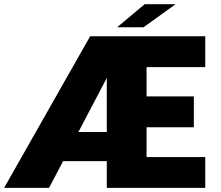

<svg xmlns="http://www.w3.org/2000/svg" viewBox="-20 -914 1074 934"><path d="M0 0 418.5 -737.5H978.5V-587.5H693V-445H923V-295H693V-150H978.5V0H499.5V-130H287L218.5 0ZM361.5 -272H499.5V-535ZM550 -781.5 683.5 -893.5H834L678.5 -781.5Z"/></svg>

Font: Epilogue Black
Style: Regular
Weight: 900
Designer: Tyler Finck
Foundry: Etcetera Type Co
Version: Version 2.111; ttfautohint (v1.8.3)